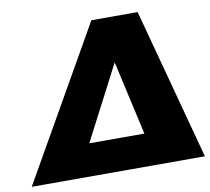

<svg xmlns="http://www.w3.org/2000/svg" viewBox="-94 -788 958 876"><g transform="rotate(-10 385.0 -350.5)"><path d="M-16.1 0 383.8 -701.2H598.1L786.1 0ZM276.9 -149.9H532.2L455.1 -493.2Z"/></g></svg>

Font: Trueno ExtraBold
Style: Italic
Weight: 800
Designer: Julieta Ulanovsky
Foundry: Julieta Ulanovsky
Version: Version 3.001b | FøM Fix